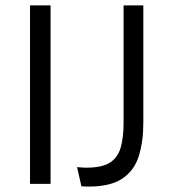

<svg xmlns="http://www.w3.org/2000/svg" viewBox="-20 -680 640 710"><path d="M91 0V-660H167V0ZM281 9 265 -62Q275 -61 284 -60.5Q293 -60 300 -60Q358 -60 387 -79Q416 -98 426.5 -135Q437 -172 437 -226V-660H510V-226Q510 -157 493.5 -103.5Q477 -50 433 -20Q389 10 307 10Q296 10 281 9Z"/></svg>

Font: Bricolage Grotesque 12pt Light
Style: Regular
Weight: 300
Designer: Mathieu Triay
Foundry: Atelier Triay
Version: Version 1.001; ttfautohint (v1.8.4.7-5d5b);gftools[0.9.33.de